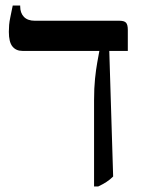

<svg xmlns="http://www.w3.org/2000/svg" viewBox="-20 -667 532 694"><path d="M320 7V-304Q320 -349 323.5 -382.5Q327 -416 331.5 -441Q336 -466 339 -482V-483H61Q38 -483 25 -499Q12 -515 12 -552Q12 -565 13 -577Q14 -589 17.5 -605.5Q21 -622 26 -647H53V-644Q53 -620 66.5 -606Q80 -592 106 -592H412Q429 -592 435.5 -585Q442 -578 442 -559V-483H375L389 -29Q378 -18 365 -9.5Q352 -1 335 7Z"/></svg>

Font: Noto Serif Hebrew
Style: Regular
Weight: 400
Designer: Monotype Design Team
Foundry: Monotype Imaging Inc.
Version: Version 2.003